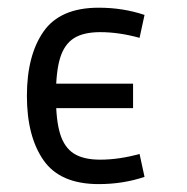

<svg xmlns="http://www.w3.org/2000/svg" viewBox="-20 -464 478 491"><path d="M320.3 -250V-187.5H85.9V-250ZM236.3 -381.8Q193.4 -381.8 168.9 -366.2Q144.5 -350.6 133.8 -315.9Q123 -281.2 123 -218.8Q123 -156.2 133.8 -121.6Q144.5 -86.9 168.9 -71.3Q193.4 -55.7 236.3 -55.7Q284.2 -55.7 336.9 -70.3L349.6 -11.7Q294.9 6.8 232.4 6.8Q133.8 6.8 91.3 -54.2Q48.8 -115.2 48.8 -218.8Q48.8 -322.3 91.3 -383.3Q133.8 -444.3 232.4 -444.3Q294.9 -444.3 349.6 -425.8L336.9 -367.2Q284.2 -381.8 236.3 -381.8Z"/></svg>

Font: Sudo Var
Style: Regular
Weight: 400
Monospace: yes
Designer: Jens Kutilek
Foundry: Jens Kutilek
Version: Version 0.065;FEAKit 1.0